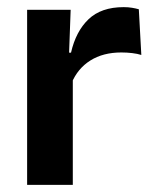

<svg xmlns="http://www.w3.org/2000/svg" viewBox="-20 -518 428 538"><path d="M180.5 -285 148 -370.5H179Q192.5 -430 228 -464Q263.5 -498 326.5 -498Q339.5 -498 350 -496.2Q360.5 -494.5 369 -492L376 -364Q365 -367.5 350.5 -369.2Q336 -371 320 -371Q269 -371 233.2 -348.5Q197.5 -326 180.5 -285ZM56 0V-490.5H178L172.5 -340L184 -335.5V0Z"/></svg>

Font: Anek Odia SemiBold
Style: Regular
Weight: 600
Version: Version 1.003